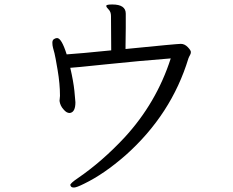

<svg xmlns="http://www.w3.org/2000/svg" viewBox="-20 -777 1040 858"><path d="M482 -757Q542 -757 542 -716V-652L541 -573V-558Q771 -581 788 -581Q805 -581 819 -566.5Q833 -552 833 -544.5Q833 -537 829 -530.5Q825 -524 822 -516Q746 -266 542 -84Q445 1 356 44Q322 61 311 61Q300 61 297 56Q294 51 294 50Q294 42 328 19Q436 -55 536 -162Q679 -317 743 -516Q602 -505 453.5 -489.5Q305 -474 294 -474Q308 -414 312.5 -370.5Q317 -327 317 -320Q317 -279 296 -273L291 -272Q277 -272 264 -288Q249 -304 246 -326L248 -348V-351Q248 -402 237.5 -464Q227 -526 223.5 -539Q220 -552 217 -563Q214 -574 214 -586Q214 -598 221.5 -602.5Q229 -607 235 -607Q255 -607 278 -534Q339 -538 477 -552L476 -705Q476 -724 465.5 -734.5Q455 -745 455 -750V-752Q457 -757 482 -757Z"/></svg>

Font: LXGW WenKai Lite
Style: Regular
Weight: 400
Designer: LXGW / Fontworks Inc.
Foundry: LXGW / Fontworks Inc.
Version: Version 1.511; March 25, 2025